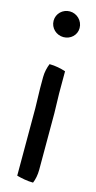

<svg xmlns="http://www.w3.org/2000/svg" viewBox="-108 -702 367 731"><g transform="rotate(15 75.5 -336.0)"><path d="M21 -619C21 -590 45 -568 73 -568C101 -568 124 -589 124 -617C124 -646 100 -669 72 -669C44 -669 21 -647 21 -619ZM38 -357C38 -330 40 -307 40 -279V-13C58 -8 82 -3 105 -3C111 -17 115 -36 115 -56V-279C115 -307 113 -330 113 -357V-444C95 -450 72 -455 49 -455C43 -440 38 -421 38 -401Z"/></g></svg>

Font: SolarCharger
Style: 550
Weight: 400
Designer: Mew Too
Foundry: Cannot Into Space Fonts/KineticPlasma Fonts
Version: Version 1.100